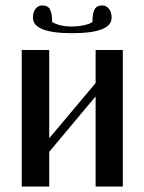

<svg xmlns="http://www.w3.org/2000/svg" viewBox="-20 -683 529 703"><path d="M59.6 0V-500H160.2V-176.8L330.1 -378.9V-500H429.7V0H330.1V-330.1L160.2 -127V0ZM100.6 -618.2Q100.6 -638.7 110.4 -650.9Q120.1 -663.1 134.8 -663.1Q155.3 -663.1 163.1 -648.4Q170.9 -633.8 170.9 -602.5Q198.2 -585.9 244.1 -585.9Q264.6 -585.9 283.2 -589.8Q302.7 -593.8 310.5 -597.7L318.4 -602.5Q318.4 -633.8 326.2 -648.4Q334 -663.1 354.5 -663.1Q369.1 -663.1 378.9 -650.9Q388.7 -638.7 388.7 -618.2Q388.7 -561.5 244.1 -561.5Q100.6 -561.5 100.6 -618.2Z"/></svg>

Font: TriodPostnaja
Style: Medium
Weight: 500
Version: 20110805